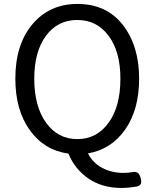

<svg xmlns="http://www.w3.org/2000/svg" viewBox="-20 -767 781 971"><path d="M529.3 -146.5Q588.9 -228.5 588.9 -369.1Q588.9 -505.9 529.3 -585.9Q469.7 -666 371.1 -666Q271.5 -666 212.4 -585.9Q153.3 -505.9 153.3 -369.1Q153.3 -229.5 212.9 -146.5Q272.5 -63.5 371.1 -63.5Q469.7 -63.5 529.3 -146.5ZM371.1 -747.1Q518.6 -747.1 601.1 -641.1Q683.6 -535.2 683.6 -369.1Q683.6 -212.9 613.3 -112.3Q543 -11.7 424.8 8.8Q449.2 56.6 496.6 82Q543.9 107.4 605.5 107.4Q626 107.4 649.4 103.5Q682.6 95.7 691.4 133.8Q696.3 150.4 692.9 160.6Q689.5 170.9 673.8 175.8Q628.9 183.6 594.7 183.6Q497.1 183.6 427.7 136.2Q358.4 88.9 326.2 9.8Q204.1 -6.8 130.9 -108.4Q57.6 -210 57.6 -369.1Q57.6 -543 144.5 -645Q231.4 -747.1 371.1 -747.1Z"/></svg>

Font: GenSenMaruGothic TW TTF Regular
Style: Regular
Weight: 400
Version: Version 1.301